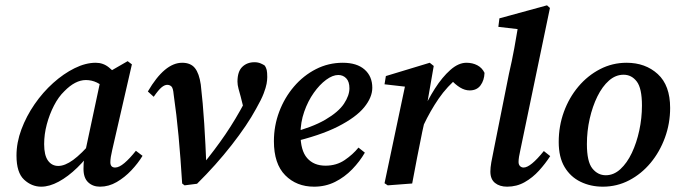

<svg xmlns="http://www.w3.org/2000/svg" viewBox="-20 -690 2545 722"><path d="M135 12Q99 12 70.5 -14.5Q42 -41 42 -105Q42 -154 60.5 -203.5Q79 -253 110 -298Q141 -343 180 -378Q219 -413 260.5 -433.5Q302 -454 340 -454Q368 -454 389.5 -436.5Q411 -419 431 -393L381 -357Q364 -370 344.5 -379.5Q325 -389 303 -389Q263 -389 222 -347Q200 -326 183 -293Q166 -260 156 -222.5Q146 -185 146 -148Q146 -106 160.5 -86Q175 -66 199 -66Q224 -66 255 -88.5Q286 -111 328 -160L334 -135Q305 -93 270.5 -59.5Q236 -26 201 -7Q166 12 135 12ZM356 12Q329 12 311.5 -4.5Q294 -21 294 -55Q294 -74 296 -91.5Q298 -109 303 -131L361 -403L460 -460L476 -448L402 -126Q395 -97 395 -80Q395 -60 413 -60Q428 -60 448 -77Q468 -94 491 -123L516 -104Q499 -76 474 -49.5Q449 -23 419 -5.5Q389 12 356 12Z M665 0Q659 -97 651.5 -178Q644 -259 633 -335Q631 -359 624.5 -365Q618 -371 609 -371Q599 -371 587.5 -361.5Q576 -352 558 -326L536 -346Q599 -454 665 -454Q697 -454 713 -434Q729 -414 735 -372Q743 -304 748 -225Q753 -146 756 -68L739 -67Q789 -128 827.5 -184.5Q866 -241 902 -309Q906 -318 909.5 -325.5Q913 -333 917 -341L903 -255L885 -327Q881 -341 877 -356Q873 -371 873 -383Q873 -421 891 -438.5Q909 -456 937 -456Q950 -456 960.5 -451.5Q971 -447 976 -443Q981 -435 983 -426.5Q985 -418 985 -400Q985 -389 982.5 -375Q980 -361 971.5 -338.5Q963 -316 943 -281Q910 -220 851 -144.5Q792 -69 721 1L674 7Z M1161 12Q1095 12 1052.5 -31Q1010 -74 1010 -159Q1010 -217 1030 -270Q1050 -323 1085.5 -364.5Q1121 -406 1168 -430Q1215 -454 1269 -454Q1322 -454 1351 -428.5Q1380 -403 1380 -360Q1380 -324 1349.5 -286.5Q1319 -249 1251.5 -214.5Q1184 -180 1072 -154L1069 -189Q1154 -211 1203.5 -240Q1253 -269 1273.5 -300Q1294 -331 1294 -358Q1294 -383 1282 -395.5Q1270 -408 1252 -408Q1231 -408 1206.5 -390Q1182 -372 1160 -341Q1138 -310 1124 -270Q1110 -230 1110 -186Q1110 -124 1135 -95.5Q1160 -67 1204 -67Q1245 -67 1276 -88Q1307 -109 1328 -135L1352 -116Q1333 -83 1304.5 -53.5Q1276 -24 1240 -6Q1204 12 1161 12Z M1573 -220 1567 -265Q1588 -314 1615.5 -357Q1643 -400 1673.5 -427Q1704 -454 1734 -454Q1757 -454 1775 -444.5Q1793 -435 1802 -416Q1801 -388 1787 -369Q1773 -350 1746 -350Q1728 -350 1710 -361Q1692 -372 1674 -392L1662 -405L1707 -403Q1661 -365 1629.5 -319Q1598 -273 1573 -220ZM1426 -1 1506 -380 1540 -360 1426 -373 1431 -404 1596 -454 1611 -442 1585 -292 1587 -280 1568 -195Q1558 -146 1548.5 -97.5Q1539 -49 1530 0L1438 7Z M1887 12Q1859 12 1841.5 -2Q1824 -16 1824 -45Q1824 -59 1827.5 -79.5Q1831 -100 1838 -133L1894 -413Q1905 -460 1914 -509Q1923 -558 1931 -607L1966 -576L1854 -589L1858 -621L2037 -670L2048 -660L1937 -127Q1930 -97 1930 -81Q1930 -71 1935.5 -65.5Q1941 -60 1949 -60Q1975 -60 2025 -122L2049 -103Q2031 -75 2007 -48.5Q1983 -22 1953 -5Q1923 12 1887 12Z M2247 12Q2201 12 2163 -6.5Q2125 -25 2103 -62Q2081 -99 2081 -156Q2081 -216 2100.5 -269.5Q2120 -323 2155 -364.5Q2190 -406 2236.5 -430Q2283 -454 2336 -454Q2407 -454 2453.5 -411.5Q2500 -369 2500 -284Q2500 -226 2480.5 -172.5Q2461 -119 2426.5 -77.5Q2392 -36 2346 -12Q2300 12 2247 12ZM2258 -31Q2288 -31 2313 -54Q2338 -77 2356 -115Q2374 -153 2384 -199.5Q2394 -246 2394 -293Q2394 -358 2374.5 -383.5Q2355 -409 2325 -409Q2295 -409 2270 -387Q2245 -365 2226.5 -327.5Q2208 -290 2197.5 -243.5Q2187 -197 2187 -148Q2187 -82 2207.5 -56.5Q2228 -31 2258 -31Z"/></svg>

Font: Lisu Bosa ExtraBold
Style: Italic
Weight: 800
Italic angle: -19°
Designer: David Morse, Annie Olsen, Victor Gaultney, Frank Grießhammer (Latin)
Foundry: SIL International
Version: Version 2.000